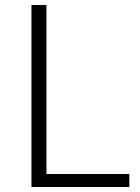

<svg xmlns="http://www.w3.org/2000/svg" viewBox="-20 -749 562 769"><path d="M106 0H498V-52H166V-729H106Z"/></svg>

Font: GenYoGothic2 TW L
Style: Regular
Weight: 300
Version: Version 2.100;PS 2.1;hotconv 16.6.51;makeotf.lib2.5.65220 DE